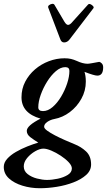

<svg xmlns="http://www.w3.org/2000/svg" viewBox="-81 -725 567 1018"><path d="M130 273Q82 273 38 259.5Q-6 246 -33.5 221Q-61 196 -61 160Q-61 137 -43 117Q-25 97 3.5 80.5Q32 64 63.5 51.5Q95 39 122 31Q99 17 80 2.5Q61 -12 61 -31Q61 -59 134 -96Q33 -125 33 -209Q33 -254 52.5 -291.5Q72 -329 104.5 -357Q137 -385 178 -400.5Q219 -416 261 -416Q281 -416 295.5 -412.5Q310 -409 326 -402Q358 -387 383 -387Q390 -387 406.5 -390Q423 -393 445 -397Q450 -397 458 -389.5Q466 -382 466 -368Q466 -324 435 -324Q419 -324 367 -344Q370 -335 372 -322Q374 -309 374 -292Q374 -244 350.5 -201.5Q327 -159 289 -130.5Q251 -102 207 -94Q186 -90 169.5 -78.5Q153 -67 153 -53Q153 -44 169.5 -32Q186 -20 211 -7Q236 6 263.5 18Q291 30 313 39Q349 53 375.5 78Q402 103 402 147Q402 179 376 202.5Q350 226 308.5 242Q267 258 220 265.5Q173 273 130 273ZM147 -136Q173 -136 198 -157.5Q223 -179 243 -212.5Q263 -246 275 -282.5Q287 -319 287 -349Q287 -369 265 -369Q240 -369 215 -347.5Q190 -326 169 -292.5Q148 -259 135 -222.5Q122 -186 122 -156Q122 -136 147 -136ZM168 229Q195 229 225.5 222.5Q256 216 278 202.5Q300 189 300 168Q300 153 283 135Q266 117 241 100.5Q216 84 191 73.5Q166 63 149 63Q130 63 105.5 77Q81 91 63 112.5Q45 134 45 157Q45 182 65.5 198Q86 214 115 221.5Q144 229 168 229ZM259 -500Q245 -500 239 -516L175 -684Q172 -692 179 -697.5Q186 -703 195 -704.5Q204 -706 208 -699L261 -609Q271 -593 280 -593Q290 -593 303 -609L386 -701Q391 -706 399 -702.5Q407 -699 412.5 -692.5Q418 -686 414 -681L288 -516Q276 -500 259 -500Z"/></svg>

Font: Junicode
Style: Bold Italic
Weight: 700
Italic angle: -11°
Designer: Peter S. Baker
Version: Version 2.100; ttfautohint (v1.8.4)